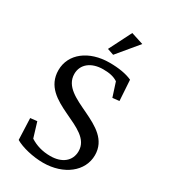

<svg xmlns="http://www.w3.org/2000/svg" viewBox="-223 -1026 1004 1141"><g transform="rotate(30 278.5 -455.5)"><path d="M263 11C405 11 509 -71 509 -182C509 -392 161 -368 161 -540C161 -605 214 -649 297 -649C341 -649 371 -642 397 -625L428 -529L474 -534L465 -675C426 -693 373 -702 310 -702C169 -702 68 -624 68 -512C68 -292 413 -321 413 -154C413 -86 360 -45 281 -45C226 -45 181 -59 142 -84L111 -186L65 -181L71 -34C115 -8 194 11 263 11ZM260 -768 304 -753 422 -895 338 -922Z"/></g></svg>

Font: TPK Tissa Web Quiz
Style: Regular
Weight: 400
Designer: Jacques Le Bailly, Suppakit Chalermlarp | Katatrad Co.,Ltd.
Foundry: Jacques Le Bailly, Cadson Demak Co.,Ltd.
Version: Version 5.000;Glyphs 3.1.2 (3151)